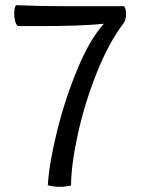

<svg xmlns="http://www.w3.org/2000/svg" viewBox="-20 -718 547 743"><path d="M212 5Q189 5 165 -1Q170 -86 201 -211Q232 -336 280 -451.5Q328 -567 382 -626Q292 -617 139 -617H49Q42 -623 38.5 -636.5Q35 -650 35 -666Q35 -688 42 -698Q130 -694 235 -694H460Q468 -684 468 -664Q468 -640 456 -625Q400 -551 353.5 -434Q307 -317 281 -197.5Q255 -78 255 0Q232 5 212 5Z"/></svg>

Font: Arima Madurai Medium
Style: Regular
Weight: 500
Designer: Joana Correia and Natanael Gama
Foundry: NDISCOVER
Version: Version 1.020